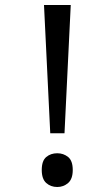

<svg xmlns="http://www.w3.org/2000/svg" viewBox="-20 -734 423 768"><path d="M181 -201 156 -714H263L238 -201ZM147 -54Q147 -91 165 -106Q183 -121 209 -121Q234 -121 252.5 -106Q271 -91 271 -54Q271 -18 252.5 -2Q234 14 209 14Q183 14 165 -2Q147 -18 147 -54Z"/></svg>

Font: hingl115
Style: Book
Weight: 400
Designer: Jelle Bosma - Monotype Design Team
Foundry: Monotype Imaging Inc.
Version: Version 2.003